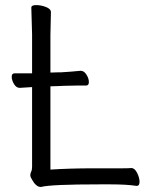

<svg xmlns="http://www.w3.org/2000/svg" viewBox="-20 -725 587 754"><path d="M178 -440 209 -441H220Q256 -443 296 -447H297Q310 -447 319.5 -432Q329 -417 329 -403Q329 -389 318 -389H279Q251 -389 231 -388L209 -387L178 -386V-59Q256 -64 345 -64H458Q482 -64 495 -65H496Q509 -65 518.5 -46Q528 -27 528 -11Q528 5 517 5H516Q477 -1 413 -1H372Q180 -1 142 9H139Q122 9 106 -19Q99 -30 99 -37Q99 -44 102.5 -51Q106 -58 106 -70V-383Q91 -382 58 -380H57Q44 -380 35 -395Q26 -410 26 -423.5Q26 -437 37 -437H106V-589L103 -695Q103 -705 122 -705Q141 -705 160.5 -697.5Q180 -690 180 -677L178 -588Z"/></svg>

Font: ToneOZ-Pinyin-WenKai-Regular
Style: Regular
Weight: 400
Designer: Fontworks Inc.
Foundry: ToneOZ
Version: Version 0.240331